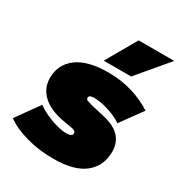

<svg xmlns="http://www.w3.org/2000/svg" viewBox="-206 -847 913 976"><g transform="rotate(30 250.5 -359.0)"><path d="M249 10Q165 10 90 -10.5Q15 -31 -32 -66L64 -200Q85 -183 117.5 -168Q150 -153 183.5 -144Q217 -135 240 -135Q276 -135 276 -154Q276 -170 247 -174L205 -181Q119 -195 74 -236Q29 -277 29 -338Q29 -417 91 -463.5Q153 -510 273 -510Q350 -510 415.5 -490Q481 -470 533 -436L441 -309Q422 -323 393.5 -335Q365 -347 333.5 -354.5Q302 -362 273 -362Q245 -362 245 -346Q245 -336 254 -332.5Q263 -329 282 -324L367 -304Q491 -275 491 -170Q491 -87 431 -38.5Q371 10 249 10ZM324 -728H533L383 -550H222Z"/></g></svg>

Font: Prodigy Sans Black
Style: Italic
Weight: 900
Italic angle: -13°
Designer: Wei Huang
Foundry: Wei Huang
Version: Version 1.003; ttfautohint (v1.8.3)